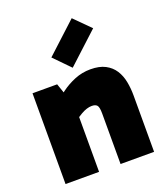

<svg xmlns="http://www.w3.org/2000/svg" viewBox="-142 -877 840 974"><g transform="rotate(-20 277.5 -390.0)"><path d="M360 -504Q408 -504 439.5 -487.5Q471 -471 489 -443Q507 -415 514 -379Q521 -343 521 -304V0H340V-273Q340 -307 331.5 -317Q323 -327 303 -327Q290 -327 275.5 -322.5Q261 -318 244.5 -308.5Q228 -299 209 -285L164 -373H224V0H43V-490H176L212 -385L143 -394Q167 -421 200.5 -446Q234 -471 274.5 -487.5Q315 -504 360 -504ZM279 -542 195 -628 360 -780 445 -695Z"/></g></svg>

Font: Gabarito Black
Style: Regular
Weight: 900
Designer: Leandro Assis / Alvaro Franca / Felipe Casaprima
Foundry: Naipe Foundry
Version: Version 1.000